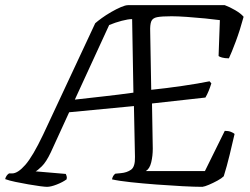

<svg xmlns="http://www.w3.org/2000/svg" viewBox="-52 -724 968 744"><path d="M130 0Q123 0 103.5 -2.5Q84 -5 58.5 -9.5Q33 -14 8.5 -19Q-16 -24 -32 -30Q-30 -38 -26 -43.5Q-22 -49 -17 -52H-5Q17 -52 46 -85Q75 -118 115 -202L317 -634Q326 -642 342.5 -654Q359 -666 379 -677.5Q399 -689 416.5 -696.5Q434 -704 444 -704H819Q838 -697 859.5 -684.5Q881 -672 892 -659Q878 -607 861.5 -563Q845 -519 835 -498Q819 -498 808.5 -501Q798 -504 795 -507L800 -646Q779 -649 743.5 -652.5Q708 -656 672 -658.5Q636 -661 613 -661Q575 -661 557 -657.5Q539 -654 534 -641Q529 -628 530 -602L534 -376Q592 -382 654 -391Q716 -400 760 -409L767 -401Q762 -385 756.5 -371.5Q751 -358 744 -346L537 -323L540 -148Q540 -120 534 -95Q528 -70 513 -61H742L819 -217Q833 -217 843 -213Q853 -209 857 -205Q849 -170 838 -124.5Q827 -79 815 -41Q807 -33 790.5 -24Q774 -15 757.5 -8Q741 -1 732 0Q703 0 655 -2.5Q607 -5 554 -9Q501 -13 454.5 -18Q408 -23 382 -29Q385 -44 395 -51L416 -53Q440 -55 456 -66.5Q472 -78 471 -116L467 -313L216 -289L145 -134Q127 -96 110 -79.5Q93 -63 86 -60L203 -50Q204 -47 206 -42Q208 -37 206 -29Q191 -18 168 -9Q145 0 130 0ZM238 -338Q290 -344 349 -350.5Q408 -357 465 -365L460 -650Q445 -650 420 -643.5Q395 -637 371 -627Z"/></svg>

Font: Texturina 72pt 72pt Light
Style: Italic
Weight: 300
Italic angle: -11°
Designer: Guillermo Torres Carreño
Foundry: Omnibus-Type
Version: Version 1.002; ttfautohint (v1.8.3)